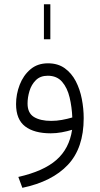

<svg xmlns="http://www.w3.org/2000/svg" viewBox="-20 -626 470 905"><path d="M187 -440.9V-606H217.3V-440.9ZM374.5 -68.8Q374.5 71.8 300 150.9Q225.6 230 85.4 259.3L66.4 208Q185.1 181.2 245.8 127.9Q306.6 74.7 319.8 -14.2Q297.4 -7.3 271 -2.4Q244.6 2.4 219.2 2.4Q141.1 2.4 98.4 -30.3Q55.7 -63 55.7 -135.3Q55.7 -182.1 72.8 -226.3Q89.8 -270.5 123.3 -299.1Q156.7 -327.6 206.1 -327.6Q252.9 -327.6 285.2 -304.4Q317.4 -281.2 337.2 -243.2Q356.9 -205.1 365.7 -159.4Q374.5 -113.8 374.5 -68.8ZM221.7 -56.2Q246.6 -56.2 272 -60.8Q297.4 -65.4 320.8 -72.3Q318.8 -121.6 308.1 -166.7Q297.4 -211.9 272.7 -240.5Q248 -269 205.1 -269Q169.9 -269 148.9 -248Q127.9 -227.1 118.9 -196.8Q109.9 -166.5 109.9 -138.2Q109.9 -93.3 139.9 -74.7Q169.9 -56.2 221.7 -56.2Z"/></svg>

Font: Vazirmatn FD ExtraLight
Style: Regular
Weight: 200
Designer: Saber Rastikerdar
Foundry: Saber Rastikerdar
Version: Version 33.003